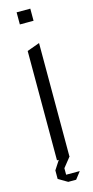

<svg xmlns="http://www.w3.org/2000/svg" viewBox="-120 -692 401 826"><g transform="rotate(-15 80.0 -279.0)"><path d="M52 0V-487L107 -507H108V0ZM49 -606V-660H110V-606ZM34 41V40L60 0H106V1L74 41ZM73 101 34 78V41H74V101ZM74 102V70H134V71L110 102Z"/></g></svg>

Font: Foldit Light
Style: Regular
Weight: 300
Version: Version 1.003